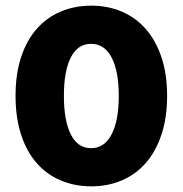

<svg xmlns="http://www.w3.org/2000/svg" viewBox="-20 -643 646 679"><path d="M400 -304Q400 -392 374.5 -440Q349 -488 302 -488Q255 -488 230.5 -440Q206 -392 206 -304Q206 -216 230.5 -167.5Q255 -119 302 -119Q349 -119 374.5 -167.5Q400 -216 400 -304ZM571 -304Q571 -227 551 -167Q531 -107 495.5 -66.5Q460 -26 410.5 -5Q361 16 303 16Q244 16 194.5 -5Q145 -26 109.5 -66.5Q74 -107 54.5 -167Q35 -227 35 -304Q35 -381 54.5 -440.5Q74 -500 109.5 -540.5Q145 -581 194.5 -602Q244 -623 303 -623Q361 -623 410.5 -602Q460 -581 495.5 -540.5Q531 -500 551 -440.5Q571 -381 571 -304Z"/></svg>

Font: BALOOCHETTANREGULAR
Style: Book
Weight: 400
Designer: Maithili Shingre and Ek Type
Foundry: Ek Type
Version: Version 1.100;PS 1.000;hotconv 1.0.88;makeotf.lib2.5.647800;